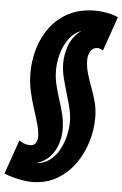

<svg xmlns="http://www.w3.org/2000/svg" viewBox="-111 -794 673 1057"><g transform="rotate(5 225.5 -265.0)"><path d="M18 -2Q34 10 49.5 14.5Q65 19 80 19Q101 19 110 3Q119 -13 119 -28Q119 -61 108 -100Q97 -139 82.5 -183Q68 -227 57 -276.5Q46 -326 46 -380Q46 -448 65.5 -513.5Q85 -579 125 -632.5Q165 -686 227 -718Q289 -750 374 -750Q391 -750 414.5 -747Q438 -744 461 -738.5Q484 -733 499 -724L433 -535Q424 -540 417.5 -543Q411 -546 403 -546Q378 -546 364.5 -525.5Q351 -505 351 -476Q351 -440 361.5 -403.5Q372 -367 386.5 -329Q401 -291 412 -249.5Q423 -208 423 -161Q423 -95 402.5 -27.5Q382 40 341.5 96Q301 152 241.5 186Q182 220 104 220Q85 220 57 215.5Q29 211 1 203.5Q-27 196 -48 187ZM306 -633Q262 -615 235.5 -577Q209 -539 197 -493.5Q185 -448 185 -404Q185 -364 194.5 -324Q204 -284 217.5 -243.5Q231 -203 240.5 -162.5Q250 -122 250 -81Q250 -42 237.5 -2.5Q225 37 196.5 68.5Q168 100 120 115Q163 112 194.5 88.5Q226 65 246 29Q266 -7 276 -48Q286 -89 286 -128Q286 -165 276 -205Q266 -245 253.5 -286Q241 -327 231 -368Q221 -409 221 -447Q221 -495 239 -545.5Q257 -596 306 -633Z"/></g></svg>

Font: Georama SemiCondensed Black
Style: Italic
Weight: 900
Width: 4
Italic angle: -9°
Designer: Jean-Baptiste Levee
Foundry: Production Type
Version: Version 1.000